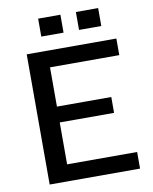

<svg xmlns="http://www.w3.org/2000/svg" viewBox="-93 -932 796 1002"><g transform="rotate(-10 304.5 -431.5)"><path d="M88 -690H563V-602H196V-394H484V-310H196V-88H567V0H88ZM179 -863H297V-768H179ZM379 -863H497V-768H379Z"/></g></svg>

Font: Mozilla Text BETA Medium
Style: Regular
Weight: 500
Designer: Studio DRAMA
Foundry: Studio DRAMA
Version: Version 0.100